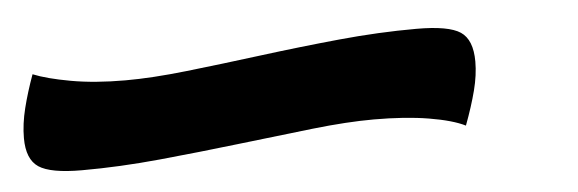

<svg xmlns="http://www.w3.org/2000/svg" viewBox="-50 -18 735 244"><g transform="rotate(-5 318.0 104.0)"><path d="M47 175Q7 175 -8 165Q-23 155 -23 128Q-23 110 -18 90Q-13 70 -5 48Q12 55 42.5 60.5Q73 66 112 66Q146 66 190.5 61Q235 56 285.5 49.5Q336 43 387 38Q438 33 486 33Q527 33 542 43Q557 53 557 81Q557 98 552 117.5Q547 137 538 161Q522 153 492 148Q462 143 422 143Q388 143 343.5 148Q299 153 248.5 159Q198 165 146.5 170Q95 175 47 175Z"/></g></svg>

Font: Lemonada
Style: Regular
Weight: 400
Designer: Mohamed Gaber (Arabic), Eduardo Tunni (Latin)
Foundry: Kief Type Foundry
Version: Version 4.005